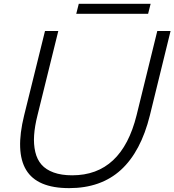

<svg xmlns="http://www.w3.org/2000/svg" viewBox="-20 -972 910 1002"><path d="M870.1 -810.1 762.2 -370.1Q715.3 -180.7 611.1 -85.4Q506.8 9.8 340.8 9.8Q173.8 9.8 116.5 -85Q59.1 -179.7 106 -370.1L214.8 -810.1H284.2L175.8 -371.1Q161.1 -313 158 -265.9Q154.8 -218.8 164.1 -179.2Q173.3 -139.6 196.5 -113Q219.7 -86.4 260 -71.8Q300.3 -57.1 356.9 -57.1Q615.2 -57.1 692.9 -371.1L800.8 -810.1ZM766.1 -952.1 752.9 -899.9H377.9L391.1 -952.1Z"/></svg>

Font: Sinkin Sans 300 Light Italic
Style: Regular
Weight: 300
Italic angle: -112°
Designer: Keith Bates
Foundry: K-Type
Version: Sinkin Sans (version 1.0)  by Keith Bates   •   © 2014   www